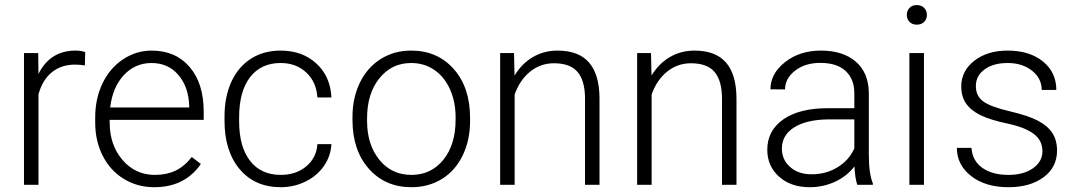

<svg xmlns="http://www.w3.org/2000/svg" viewBox="-20 -741 4314 770"><path d="M320.3 -478.5Q301.8 -481.9 280.8 -481.9Q226.1 -481.9 188.2 -451.4Q150.4 -420.9 134.3 -362.8V0H76.2V-528.3H133.3L134.3 -444.3Q180.7 -538.1 283.2 -538.1Q307.6 -538.1 321.8 -531.7Z M598.6 9.8Q531.2 9.8 476.8 -23.4Q422.4 -56.6 392.1 -116Q361.8 -175.3 361.8 -249V-270Q361.8 -346.2 391.4 -407.2Q420.9 -468.3 473.6 -503.2Q526.4 -538.1 587.9 -538.1Q684.1 -538.1 740.5 -472.4Q796.9 -406.7 796.9 -293V-260.3H419.9V-249Q419.9 -159.2 471.4 -99.4Q522.9 -39.6 601.1 -39.6Q647.9 -39.6 683.8 -56.6Q719.7 -73.7 749 -111.3L785.6 -83.5Q721.2 9.8 598.6 9.8ZM587.9 -488.3Q522 -488.3 476.8 -439.9Q431.6 -391.6 421.9 -310.1H738.8V-316.4Q736.3 -392.6 695.3 -440.4Q654.3 -488.3 587.9 -488.3Z M1106 -39.6Q1167 -39.6 1208.3 -74Q1249.5 -108.4 1252.9 -163.1H1309.1Q1306.6 -114.7 1278.8 -75Q1251 -35.2 1204.8 -12.7Q1158.7 9.8 1106 9.8Q1002 9.8 941.2 -62.5Q880.4 -134.8 880.4 -256.8V-274.4Q880.4 -352.5 907.7 -412.6Q935.1 -472.7 986.1 -505.4Q1037.1 -538.1 1105.5 -538.1Q1192.4 -538.1 1248.8 -486.3Q1305.2 -434.6 1309.1 -350.1H1252.9Q1249 -412.1 1208.3 -450.2Q1167.5 -488.3 1105.5 -488.3Q1026.4 -488.3 982.7 -431.2Q939 -374 939 -271V-253.9Q939 -152.8 982.7 -96.2Q1026.4 -39.6 1106 -39.6Z M1393.6 -272Q1393.6 -348.1 1423.1 -409.2Q1452.6 -470.2 1506.6 -504.2Q1560.5 -538.1 1628.9 -538.1Q1734.4 -538.1 1799.8 -464.1Q1865.2 -390.1 1865.2 -268.1V-255.9Q1865.2 -179.2 1835.7 -117.9Q1806.2 -56.6 1752.4 -23.4Q1698.7 9.8 1629.9 9.8Q1524.9 9.8 1459.2 -64.2Q1393.6 -138.2 1393.6 -260.3ZM1452.1 -255.9Q1452.1 -161.1 1501.2 -100.3Q1550.3 -39.6 1629.9 -39.6Q1709 -39.6 1758.1 -100.3Q1807.1 -161.1 1807.1 -260.7V-272Q1807.1 -332.5 1784.7 -382.8Q1762.2 -433.1 1721.7 -460.7Q1681.2 -488.3 1628.9 -488.3Q1550.8 -488.3 1501.5 -427Q1452.1 -365.7 1452.1 -266.6Z M2041.5 -528.3 2043.5 -438Q2073.2 -486.8 2117.7 -512.5Q2162.1 -538.1 2215.8 -538.1Q2300.8 -538.1 2342.3 -490.2Q2383.8 -442.4 2384.3 -346.7V0H2326.2V-347.2Q2325.7 -418 2296.1 -452.6Q2266.6 -487.3 2201.7 -487.3Q2147.5 -487.3 2105.7 -453.4Q2064 -419.4 2043.9 -361.8V0H1985.8V-528.3Z M2590.8 -528.3 2592.8 -438Q2622.6 -486.8 2667 -512.5Q2711.4 -538.1 2765.1 -538.1Q2850.1 -538.1 2891.6 -490.2Q2933.1 -442.4 2933.6 -346.7V0H2875.5V-347.2Q2875 -418 2845.5 -452.6Q2815.9 -487.3 2751 -487.3Q2696.8 -487.3 2655 -453.4Q2613.3 -419.4 2593.3 -361.8V0H2535.2V-528.3Z M3418 0Q3409.2 -24.9 3406.7 -73.7Q3376 -33.7 3328.4 -12Q3280.8 9.8 3227.5 9.8Q3151.4 9.8 3104.2 -32.7Q3057.1 -75.2 3057.1 -140.1Q3057.1 -217.3 3121.3 -262.2Q3185.5 -307.1 3300.3 -307.1H3406.2V-367.2Q3406.2 -423.8 3371.3 -456.3Q3336.4 -488.8 3269.5 -488.8Q3208.5 -488.8 3168.5 -457.5Q3128.4 -426.3 3128.4 -382.3L3069.8 -382.8Q3069.8 -445.8 3128.4 -491.9Q3187 -538.1 3272.5 -538.1Q3360.8 -538.1 3411.9 -493.9Q3462.9 -449.7 3464.4 -370.6V-120.6Q3464.4 -43.9 3480.5 -5.9V0ZM3234.4 -42Q3293 -42 3339.1 -70.3Q3385.3 -98.6 3406.2 -146V-262.2H3301.8Q3214.4 -261.2 3165 -230.2Q3115.7 -199.2 3115.7 -145Q3115.7 -100.6 3148.7 -71.3Q3181.6 -42 3234.4 -42Z M3685.5 0H3627V-528.3H3685.5ZM3616.7 -681.2Q3616.7 -697.8 3627.4 -709.2Q3638.2 -720.7 3656.7 -720.7Q3675.3 -720.7 3686.3 -709.2Q3697.3 -697.8 3697.3 -681.2Q3697.3 -664.6 3686.3 -653.3Q3675.3 -642.1 3656.7 -642.1Q3638.2 -642.1 3627.4 -653.3Q3616.7 -664.6 3616.7 -681.2Z M4160.6 -134.3Q4160.6 -177.7 4125.7 -204.1Q4090.8 -230.5 4020.5 -245.4Q3950.2 -260.3 3911.4 -279.5Q3872.6 -298.8 3853.8 -326.7Q3835 -354.5 3835 -394Q3835 -456.5 3887.2 -497.3Q3939.5 -538.1 4021 -538.1Q4109.4 -538.1 4162.8 -494.4Q4216.3 -450.7 4216.3 -380.4H4157.7Q4157.7 -426.8 4118.9 -457.5Q4080.1 -488.3 4021 -488.3Q3963.4 -488.3 3928.5 -462.6Q3893.6 -437 3893.6 -396Q3893.6 -356.4 3922.6 -334.7Q3951.7 -313 4028.6 -294.9Q4105.5 -276.9 4143.8 -256.3Q4182.1 -235.8 4200.7 -207Q4219.2 -178.2 4219.2 -137.2Q4219.2 -70.3 4165.3 -30.3Q4111.3 9.8 4024.4 9.8Q3932.1 9.8 3874.8 -34.9Q3817.4 -79.6 3817.4 -147.9H3876Q3879.4 -96.7 3919.2 -68.1Q3959 -39.6 4024.4 -39.6Q4085.4 -39.6 4123 -66.4Q4160.6 -93.3 4160.6 -134.3Z"/></svg>

Font: Vazir Thin FD
Style: Thin-FD
Weight: 100
Designer: Saber Rastikerdar
Foundry: Saber Rastikerdar
Version: Version 30.0.0